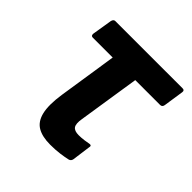

<svg xmlns="http://www.w3.org/2000/svg" viewBox="-141 -604 722 722"><g transform="rotate(45 219.5 -243.0)"><path d="M227 8Q185 8 159.5 -7Q134 -22 125.5 -58Q117 -94 126 -155L162 -390H56Q46 -390 47 -402L60 -482Q63 -494 72 -494H430Q441 -494 439 -482L427 -402Q425 -390 414 -390H282L244 -145Q239 -116 247 -104.5Q255 -93 278 -93Q292 -93 306.5 -95Q321 -97 331 -99Q341 -100 338 -89L328 -15Q326 -5 317 -2Q300 2 277.5 5Q255 8 227 8Z"/></g></svg>

Font: Sofia Sans Condensed ExtraBold
Style: Italic
Weight: 800
Italic angle: -9°
Version: Version 4.100